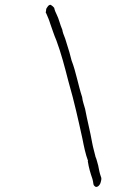

<svg xmlns="http://www.w3.org/2000/svg" viewBox="-20 -693 491 783"><path d="M167 -645C166 -642 167 -640 169 -637H170V-635C175 -623 180 -613 185 -596C193 -574 200 -551 210 -528C229 -477 244 -420 258 -365L261 -354C283 -278 299 -205 316 -128C322 -97 329 -63 339 -37L338 -36C342 -9 349 14 357 37C362 54 359 60 365 65C373 76 388 64 391 49L392 45C394 37 394 33 391 26C386 12 384 0 381 -15V-16C377 -28 375 -42 369 -55V-56C365 -73 359 -93 356 -110C348 -156 336 -201 327 -249C323 -265 317 -278 315 -297C299 -345 290 -400 272 -446L263 -480C257 -498 252 -517 246 -535L238 -556C236 -561 235 -567 234 -572C225 -592 220 -617 211 -634C207 -642 203 -651 201 -661C199 -664 194 -668 193 -669H192C186 -678 177 -672 171 -661C168 -657 168 -654 168 -651Z"/></svg>

Font: Scribbler
Style: HLIta
Weight: 100
Designer: Mew Too
Foundry: Cannot Into Space Fonts
Version: Version 1.001